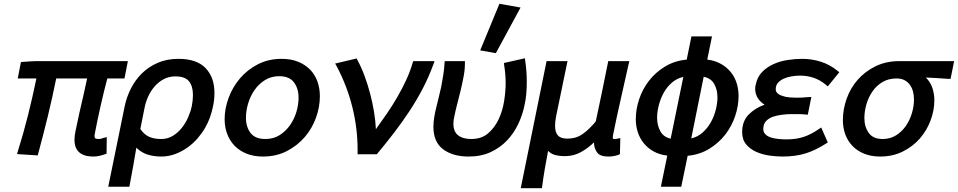

<svg xmlns="http://www.w3.org/2000/svg" viewBox="-20 -818 5079 1018"><path d="M91 -489 103 -490Q120 -491 138 -492.5Q156 -494 173 -494H658L640 -402H549Q530 -330 513.5 -257Q497 -184 483 -111Q481 -103 481 -98Q481 -88 485.5 -84.5Q490 -81 503 -81Q509 -81 514 -82Q517 -83 520.5 -84Q524 -85 526 -86L546 -91L545 -3L536 0Q522 5 506.5 8.5Q491 12 474 12Q426 12 400.5 -10Q375 -32 375 -77Q375 -98 380 -121Q385 -146 390.5 -170.5Q396 -195 401 -220Q412 -266 422 -311Q432 -356 442 -402H278Q258 -302 234 -203.5Q210 -105 183 -5L180 6L70 -1L75 -17Q105 -113 129 -209Q153 -305 173 -402H74Z M835 -81Q869 -81 896 -97.5Q923 -114 943.5 -139.5Q964 -165 977.5 -196Q991 -227 997 -256Q1003 -286 1003 -315Q1003 -361 982 -387Q961 -413 910 -413Q876 -413 848.5 -398.5Q821 -384 800.5 -360.5Q780 -337 766.5 -308Q753 -279 747 -249Q741 -220 735.5 -191.5Q730 -163 724 -134Q744 -105 770 -93Q796 -81 835 -81ZM641 -254Q651 -303 674 -348.5Q697 -394 732.5 -429Q768 -464 816.5 -485Q865 -506 926 -506Q1023 -506 1070 -457Q1117 -408 1117 -325Q1117 -306 1115 -288Q1113 -270 1109 -252Q1103 -223 1093 -195Q1083 -167 1068 -141Q1052 -113 1028.5 -85.5Q1005 -58 975 -36.5Q945 -15 909.5 -1.5Q874 12 835 12Q796 12 762.5 1.5Q729 -9 703 -35Q695 15 686 63.5Q677 112 668 161L666 172H554L557 157Z M1563 -300Q1563 -349 1538.5 -381.5Q1514 -414 1460 -414Q1418 -414 1385 -393.5Q1352 -373 1329.5 -340.5Q1307 -308 1295.5 -269Q1284 -230 1284 -194Q1284 -145 1308.5 -113Q1333 -81 1387 -81Q1430 -81 1462.5 -101.5Q1495 -122 1517.5 -154Q1540 -186 1551.5 -224.5Q1563 -263 1563 -300ZM1171 -186Q1171 -242 1192 -299Q1213 -356 1252 -402Q1291 -448 1347 -477Q1403 -506 1474 -506Q1523 -506 1561 -490.5Q1599 -475 1624.5 -448.5Q1650 -422 1663 -386Q1676 -350 1676 -308Q1676 -251 1655.5 -194Q1635 -137 1596 -91.5Q1557 -46 1501 -17Q1445 12 1374 12Q1325 12 1287 -3.5Q1249 -19 1223.5 -45.5Q1198 -72 1184.5 -108Q1171 -144 1171 -186Z M1973 -133Q2002 -173 2031.5 -216Q2061 -259 2087 -304Q2113 -349 2134 -394.5Q2155 -440 2168 -485L2171 -494H2284L2278 -477Q2254 -411 2222 -349.5Q2190 -288 2151.5 -229.5Q2113 -171 2070 -115Q2027 -59 1982 -5L1978 0H1876V-24Q1876 -139 1848 -251Q1820 -363 1765 -467L1757 -481L1871 -508L1876 -498Q1897 -459 1913.5 -414Q1930 -369 1942.5 -321.5Q1955 -274 1963 -226Q1971 -178 1973 -133Z M2763 -509 2765 -494Q2769 -467 2771 -439.5Q2773 -412 2773 -384Q2773 -352 2770.5 -321.5Q2768 -291 2761 -260Q2751 -210 2728 -161Q2705 -112 2668.5 -73.5Q2632 -35 2581.5 -11.5Q2531 12 2465 12Q2381 12 2329.5 -26.5Q2278 -65 2278 -146Q2278 -170 2282.5 -197.5Q2287 -225 2294 -252Q2300 -279 2307 -305.5Q2314 -332 2319 -356Q2325 -387 2330 -418.5Q2335 -450 2337 -482L2338 -494H2445V-481Q2445 -448 2438 -411.5Q2431 -375 2422 -337Q2413 -300 2403.5 -264Q2394 -228 2388 -196Q2386 -188 2385 -179Q2384 -170 2384 -162Q2384 -120 2409 -100.5Q2434 -81 2479 -81Q2533 -81 2568 -111Q2603 -141 2624 -186Q2645 -231 2653 -282.5Q2661 -334 2661 -377Q2661 -401 2659 -425Q2657 -449 2653 -473L2652 -484ZM2526 -551 2628 -798 2740 -778 2609 -536Z M3129 -63Q3100 -34 3061 -12Q3022 10 2974 10Q2948 10 2925.5 4.5Q2903 -1 2886 -18Q2877 29 2869 75Q2861 121 2855 168L2853 180H2741L2878 -494H2989L2928 -199Q2923 -172 2923 -151Q2923 -117 2938 -100Q2953 -83 2988 -83Q3031 -83 3061 -102Q3091 -121 3120 -153Q3121 -154 3124.5 -157.5Q3128 -161 3132 -166Q3135 -169 3139 -175Q3156 -252 3171.5 -329Q3187 -406 3203 -484L3205 -494H3317L3313 -478Q3292 -383 3270.5 -289Q3249 -195 3230 -100Q3229 -96 3229 -90Q3229 -83 3231 -82Q3233 -81 3236 -81Q3246 -81 3251 -82L3269 -86L3267 -1L3259 3Q3245 8 3231.5 10Q3218 12 3205 12Q3162 12 3146 -9.5Q3130 -31 3129 -63Z M3784 -302Q3784 -342 3767 -372.5Q3750 -403 3711 -411L3645 -84Q3679 -92 3705 -115Q3731 -138 3748.5 -169Q3766 -200 3775 -235.5Q3784 -271 3784 -302ZM3536 -83 3603 -410Q3569 -403 3542.5 -380Q3516 -357 3499 -326Q3482 -295 3473 -260Q3464 -225 3464 -193Q3464 -154 3481 -122.5Q3498 -91 3536 -83ZM3518 7Q3476 2 3445 -15.5Q3414 -33 3393 -59Q3372 -85 3361.5 -117.5Q3351 -150 3351 -186Q3351 -239 3369 -292.5Q3387 -346 3421.5 -390.5Q3456 -435 3506.5 -465.5Q3557 -496 3621 -502L3646 -625H3755L3730 -502Q3771 -497 3802 -479.5Q3833 -462 3854 -436.5Q3875 -411 3885.5 -378Q3896 -345 3896 -309Q3896 -257 3878 -203Q3860 -149 3825.5 -104.5Q3791 -60 3740.5 -29Q3690 2 3626 8L3592 172H3484Z M4034 -263Q4011 -277 3997.5 -298.5Q3984 -320 3984 -348Q3984 -359 3987 -369Q3995 -410 4021 -436.5Q4047 -463 4082 -478.5Q4117 -494 4157 -500Q4197 -506 4233 -506Q4285 -506 4333 -490.5Q4381 -475 4420 -443L4430 -435L4369 -360L4357 -370Q4300 -417 4222 -417Q4199 -417 4176 -413Q4153 -409 4134.5 -400.5Q4116 -392 4104.5 -378.5Q4093 -365 4093 -345Q4093 -320 4130 -309Q4147 -303 4167.5 -301.5Q4188 -300 4204 -300Q4233 -300 4263 -303L4282 -304L4263 -210L4250 -211Q4231 -213 4213 -213Q4195 -213 4177 -213Q4152 -213 4125 -209.5Q4098 -206 4075 -198Q4053 -189 4040 -174Q4027 -159 4027 -134Q4027 -103 4067 -89Q4087 -83 4109 -81Q4131 -79 4150 -79Q4200 -79 4239 -91.5Q4278 -104 4319 -132L4334 -142L4369 -63L4360 -57Q4304 -21 4251 -4.5Q4198 12 4128 12Q4098 12 4061 7Q4024 2 3991.5 -12Q3959 -26 3937 -51.5Q3915 -77 3915 -118Q3915 -175 3949 -210Q3983 -245 4034 -263Z M4826 -289Q4826 -312 4821 -332Q4816 -352 4804.5 -368Q4793 -384 4775.5 -393Q4758 -402 4733 -402Q4691 -402 4659 -383Q4627 -364 4606 -333.5Q4585 -303 4574 -265.5Q4563 -228 4563 -192Q4563 -146 4586 -113.5Q4609 -81 4660 -81Q4700 -81 4731 -100.5Q4762 -120 4783 -150.5Q4804 -181 4815 -218Q4826 -255 4826 -289ZM4889 -407Q4914 -382 4924 -350.5Q4934 -319 4934 -287Q4934 -233 4914 -179.5Q4894 -126 4857 -83.5Q4820 -41 4766.5 -14.5Q4713 12 4647 12Q4599 12 4562 -3Q4525 -18 4500 -44Q4475 -70 4462 -105Q4449 -140 4449 -181Q4449 -238 4469 -294.5Q4489 -351 4527.5 -395Q4566 -439 4622 -466.5Q4678 -494 4749 -494H5039L5020 -400H5006Q4977 -402 4947.5 -404Q4918 -406 4889 -407Z"/></svg>

Font: Codetta
Style: Bold Italic
Weight: 700
Italic angle: -11°
Designer: Ulrich Proeller
Foundry: PROSA GmbH
Version: Version 2.00;September 29, 2018;FontCreator 11.5.0.2427 64-b